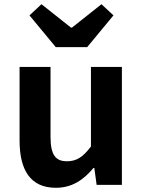

<svg xmlns="http://www.w3.org/2000/svg" viewBox="-20 -878 677 912"><path d="M245 14C322 14 376 -23 424 -80H428L439 0H559V-560H412V-182C374 -132 344 -112 298 -112C244 -112 220 -142 220 -229V-560H73V-210C73 -70 125 14 245 14ZM245 -654H394L519 -805L462 -858L322 -747H317L177 -858L120 -805Z"/></svg>

Font: Noto Sans Mono CJK JP Bold
Style: Regular
Weight: 700
Designer: Ryoko NISHIZUKA (kana & ideographs); Paul D. Hunt (Latin, Greek & Cyrillic); Wenlong ZHANG (bopomofo); Sandoll Communica
Foundry: Adobe Systems Incorporated
Version: Version 1.004;PS 1.004;hotconv 1.0.82;makeotf.lib2.5.63406